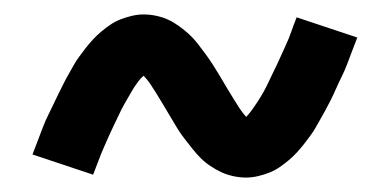

<svg xmlns="http://www.w3.org/2000/svg" viewBox="-20 -430 540 266"><path d="M321 -184Q312 -184 303 -186Q294 -188 286.5 -191.5Q279 -195 271.5 -200Q264 -205 258 -211Q252 -217 246.5 -224Q241 -231 235.5 -238Q230 -245 225.5 -252.5Q221 -260 216.5 -267.5Q212 -275 207 -283.5Q202 -292 197 -300Q192 -308 188 -314Q184 -320 179 -325Q175 -322 170 -315Q165 -308 162.5 -303.5Q160 -299 157 -294Q154 -289 151 -283.5Q148 -278 145 -271.5Q142 -265 138.5 -258Q135 -251 131.5 -243Q128 -235 124 -226Q120 -217 116.5 -207.5Q113 -198 109 -188L25 -216Q29 -226 32.5 -235.5Q36 -245 39.5 -254Q43 -263 47 -271Q51 -279 54.5 -286.5Q58 -294 61.5 -301Q65 -308 68.5 -315Q72 -322 75.5 -328Q79 -334 82 -339.5Q85 -345 89 -350.5Q93 -356 98 -362.5Q103 -369 108.5 -375Q114 -381 120 -386Q126 -391 132.5 -395.5Q139 -400 146.5 -403Q154 -406 162.5 -408Q171 -410 179 -410Q188 -410 197 -408Q206 -406 213.5 -402.5Q221 -399 228.5 -393.5Q236 -388 242 -382.5Q248 -377 253.5 -370Q259 -363 264.5 -355.5Q270 -348 274.5 -341Q279 -334 283.5 -326.5Q288 -319 293 -310.5Q298 -302 303 -294Q308 -286 311.5 -280.5Q315 -275 321 -268Q325 -272 330 -279Q335 -286 337.5 -290Q340 -294 343 -299Q346 -304 349 -310Q352 -316 355 -322.5Q358 -329 361.5 -336Q365 -343 368.5 -351Q372 -359 376 -367.5Q380 -376 383.5 -386Q387 -396 391 -406L475 -378Q471 -368 467.5 -358.5Q464 -349 460.5 -340Q457 -331 453 -323Q449 -315 445.5 -307Q442 -299 438.5 -292Q435 -285 431.5 -278.5Q428 -272 424.5 -266Q421 -260 418 -254.5Q415 -249 411 -243.5Q407 -238 402 -231.5Q397 -225 391.5 -219Q386 -213 380 -208Q374 -203 367.5 -198.5Q361 -194 353.5 -191Q346 -188 337.5 -186Q329 -184 321 -184Z"/></svg>

Font: Iosevka Curly Slab Medium
Style: Regular
Weight: 500
Monospace: yes
Designer: Belleve Invis
Foundry: Belleve Invis
Version: Version 22.1.2; ttfautohint (v1.8.4)